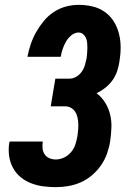

<svg xmlns="http://www.w3.org/2000/svg" viewBox="-20 -763 540 791"><path d="M210 8Q183 8 157 4.5Q131 1 107 -8.5Q83 -18 64 -34Q45 -50 33 -72.5Q21 -95 17.5 -121Q14 -147 18 -174Q19 -176 19 -177Q19 -178 20 -180H156Q156 -179 156 -178.5Q156 -178 156 -178Q154 -164 155.5 -150.5Q157 -137 164.5 -126.5Q172 -116 184 -111Q196 -106 210 -106Q227 -106 244 -114Q261 -122 273 -136.5Q285 -151 290.5 -168Q296 -185 299 -202Q301 -215 302 -228.5Q303 -242 302.5 -255Q302 -268 299 -280.5Q296 -293 289.5 -303Q283 -313 272 -319Q261 -325 248 -325H189L208 -439H266Q281 -439 294.5 -447Q308 -455 317 -468Q326 -481 330 -495.5Q334 -510 337 -524Q338 -535 339 -545.5Q340 -556 340 -566.5Q340 -577 339 -587.5Q338 -598 334 -607Q330 -616 322 -622.5Q314 -629 304 -629Q288 -629 274 -617.5Q260 -606 251.5 -591Q243 -576 238 -560.5Q233 -545 230 -529H93Q98 -555 106.5 -580.5Q115 -606 128.5 -630Q142 -654 160 -676Q178 -698 201.5 -713.5Q225 -729 251.5 -736Q278 -743 304 -743Q333 -743 361 -736.5Q389 -730 411.5 -714Q434 -698 448.5 -675Q463 -652 470 -624.5Q477 -597 477 -568Q477 -539 472 -509Q469 -489 462.5 -469.5Q456 -450 443.5 -432.5Q431 -415 414 -401.5Q397 -388 378 -379Q399 -363 413 -340.5Q427 -318 433.5 -292Q440 -266 439 -238Q438 -210 434 -182Q430 -156 421 -130.5Q412 -105 396.5 -82.5Q381 -60 359.5 -41.5Q338 -23 313 -12Q288 -1 262 3.5Q236 8 210 8Z"/></svg>

Font: Iosevka SS04 Heavy
Style: Italic
Weight: 900
Italic angle: -9°
Monospace: yes
Designer: Belleve Invis
Foundry: Belleve Invis
Version: Version 19.0.0; ttfautohint (v1.8.4)